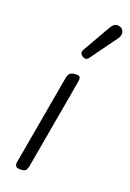

<svg xmlns="http://www.w3.org/2000/svg" viewBox="-150 -832 599 886"><g transform="rotate(20 149.5 -389.5)"><path d="M71.5 0Q53 0 48.8 -8.5Q44.5 -17 46 -24L124 -467Q126 -479 130.8 -486.5Q135.5 -494 144 -497.2Q152.5 -500.5 166 -500.5Q180.5 -500.5 184 -493.8Q187.5 -487 184.5 -470L106.5 -27Q105.5 -21.5 100.5 -10.8Q95.5 0 71.5 0ZM166 -587Q158 -592 154 -599.5Q150 -607 159 -622.5L236 -756.5Q248.5 -778 263.8 -778.8Q279 -779.5 288 -772Q299.5 -761.5 299 -748.8Q298.5 -736 290 -724L197.5 -596Q188.5 -583.5 180.8 -583.2Q173 -583 166 -587Z"/></g></svg>

Font: Edu AU VIC WA NT Pre
Style: Regular
Weight: 400
Designer: Tina and Corey Anderson, Eben Sorkin, Mirko Velimirovic
Foundry: Google for Education
Version: Version 1.001